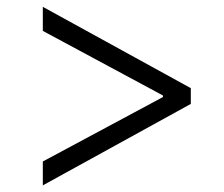

<svg xmlns="http://www.w3.org/2000/svg" viewBox="-20 -567 660 565"><path d="M541.5 -261.2 106 -21.5V-91.8L462.9 -283.2L459.5 -277.8V-290.5L462.9 -284.2L106 -476.1V-546.9L541.5 -307.6Z"/></svg>

Font: Inter 28pt Light
Style: Regular
Weight: 300
Designer: Rasmus Andersson
Foundry: rsms
Version: Version 4.001;git-66647c0bb